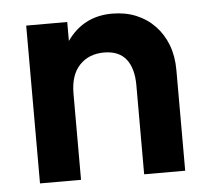

<svg xmlns="http://www.w3.org/2000/svg" viewBox="-43 -560 662 606"><g transform="rotate(-5 288.0 -257.0)"><path d="M390 -282Q390 -336 367 -365Q344 -394 297 -394Q249 -394 219.5 -363Q190 -332 190 -273V0H60V-500H190V-440Q242 -514 333 -514Q375 -514 409 -500Q443 -486 468 -460Q493 -434 506.5 -398.5Q520 -363 520 -319V0H390Z"/></g></svg>

Font: NT Somic Bold
Style: Regular
Weight: 700
Designer: Ravid Balaliev — lead type designer, mastering
Michael Voronin — secret advisor, marketing
Ivan Kovalenko — best boy
Foundry: NT Type
Version: Version 0.7